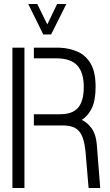

<svg xmlns="http://www.w3.org/2000/svg" viewBox="-20 -938 548 958"><path d="M196 -766 121 -918H166L216 -816L265 -918H311L235 -766ZM422 0 407 -178Q403 -221 392.5 -251.5Q382 -282 358 -297.5Q334 -313 288 -312H149V-368H280Q342 -368 370 -401Q398 -434 398 -504Q398 -576 365.5 -611.5Q333 -647 259 -647H149V-700H278Q327 -698 367.5 -680Q408 -662 432.5 -620.5Q457 -579 457 -505Q457 -437 438 -398Q419 -359 388 -340Q417 -326 438 -296.5Q459 -267 463 -217L480 0ZM42 0V-700H102V0Z"/></svg>

Font: Stick No Bills Light
Style: Regular
Weight: 300
Version: Version 2.000